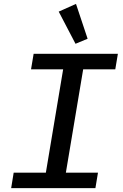

<svg xmlns="http://www.w3.org/2000/svg" viewBox="-20 -978 640 998"><path d="M475.9 0 489.3 -80.6H322.4L412.3 -617.5H579.2L592.7 -698.2H154.8L141.3 -617.5H308.2L218.4 -80.6H51.1L38 0ZM285.2 -917.6 372.5 -750.4 435.4 -776.6 375 -957.7Z"/></svg>

Font: Margiela Mono Italic Medium It
Style: Regular
Weight: 500
Designer: Mike Abbink, Paul van der Laan, Pieter van Rosmalen
Foundry: Bold Monday
Version: Version 2.003 2021